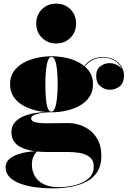

<svg xmlns="http://www.w3.org/2000/svg" viewBox="-20 -780 710 1060"><path d="M268 260Q221 260 175.5 253.8Q130 247.5 92.8 234Q55.5 220.5 33.2 198.2Q11 176 11 144.5Q11 116 31.5 98.2Q52 80.5 81.2 71Q110.5 61.5 139.2 58Q168 54.5 185 54.5H188Q177 60.5 166.5 80.5Q156 100.5 156 128.5Q156 162.5 171.8 191Q187.5 219.5 220.5 236.5Q253.5 253.5 306 253.5Q334 253.5 366.8 248Q399.5 242.5 429.2 230Q459 217.5 478.2 195.8Q497.5 174 497.5 141.5Q497.5 105 475.2 87.5Q453 70 420 64.5Q387 59 354.5 59Q344 59 320 59Q296 59 271.8 59Q247.5 59 236.5 59Q150.5 59 96.8 33.5Q43 8 43 -49.5Q43 -85 63.8 -107Q84.5 -129 118 -141.2Q151.5 -153.5 190 -158.2Q228.5 -163 264 -163V-160.5Q251.5 -160.5 233 -159Q214.5 -157.5 195.8 -153.8Q177 -150 164.5 -143.2Q152 -136.5 152 -126Q152 -111.5 173.8 -105.5Q195.5 -99.5 236.5 -99.5Q254 -99.5 277 -99.8Q300 -100 322 -100.2Q344 -100.5 358 -100.5Q386 -100.5 417.5 -91Q449 -81.5 476.8 -60.2Q504.5 -39 522 -4Q539.5 31 539.5 82Q539.5 132 518.8 166.2Q498 200.5 460.8 221Q423.5 241.5 374.2 250.8Q325 260 268 260ZM264.5 -160Q225 -160 184.5 -168.8Q144 -177.5 110.2 -196Q76.5 -214.5 56 -244Q35.5 -273.5 35.5 -315Q35.5 -356.5 56 -385.8Q76.5 -415 110.2 -433.5Q144 -452 184.5 -460.8Q225 -469.5 264.5 -469.5Q304.5 -469.5 344.8 -460.8Q385 -452 418.8 -433.5Q452.5 -415 473 -385.8Q493.5 -356.5 493.5 -315Q493.5 -273.5 473 -244Q452.5 -214.5 418.8 -196Q385 -177.5 344.8 -168.8Q304.5 -160 264.5 -160ZM264.5 -163.5Q276.5 -163.5 284 -185Q291.5 -206.5 295 -241Q298.5 -275.5 298.5 -315Q298.5 -359.5 295 -393.5Q291.5 -427.5 284 -446.8Q276.5 -466 264.5 -466Q252.5 -466 245 -446.8Q237.5 -427.5 234 -393.5Q230.5 -359.5 230.5 -315Q230.5 -275.5 233 -241Q235.5 -206.5 242.8 -185Q250 -163.5 264.5 -163.5ZM586.5 -284.5Q556.5 -284.5 533.8 -304.2Q511 -324 511 -360Q511 -396.5 534 -414Q557 -431.5 586.5 -431.5Q612 -431.5 637.8 -414Q663.5 -396.5 663.5 -364.5H660.5Q660.5 -401.5 630.2 -431.5Q600 -461.5 546 -461.5Q522 -461.5 496.8 -451Q471.5 -440.5 451.2 -416.8Q431 -393 421 -353L419 -354.5Q429 -396.5 449.5 -420.8Q470 -445 495.5 -455Q521 -465 546 -465Q585.5 -465 611.8 -450Q638 -435 651.2 -411.8Q664.5 -388.5 664.5 -364.5Q664.5 -321.5 640.5 -303Q616.5 -284.5 586.5 -284.5ZM290 -540Q243 -540 211.5 -571.5Q180 -603 180 -650Q180 -697.5 211.5 -728.8Q243 -760 290 -760Q337.5 -760 368.8 -728.8Q400 -697.5 400 -650Q400 -603 368.8 -571.5Q337.5 -540 290 -540Z"/></svg>

Font: Bodoni Moda 48pt Black
Style: Regular
Weight: 900
Designer: Owen Earl
Foundry: indestructible type
Version: Version 2.004